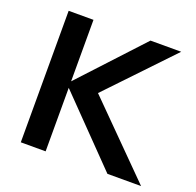

<svg xmlns="http://www.w3.org/2000/svg" viewBox="-125 -848 1003 981"><g transform="rotate(20 376.5 -357.5)"><path d="M221 0H86V-715H221ZM740 0H557L196 -371H212L531 -715H698L357 -357V-385Z"/></g></svg>

Font: Wix Madefor Display
Style: Bold
Weight: 700
Designer: Dalton Maag Ltd
Foundry: Dalton Maag Ltd
Version: Version 3.100